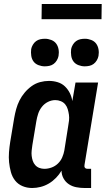

<svg xmlns="http://www.w3.org/2000/svg" viewBox="-20 -933 540 961"><path d="M141 8Q115 8 92.5 -1.5Q70 -11 55.5 -29.5Q41 -48 34.5 -72Q28 -96 25.5 -120.5Q23 -145 25 -171Q27 -197 31 -222L51 -342Q55 -365 61 -387Q67 -409 77.5 -430Q88 -451 103.5 -469.5Q119 -488 138.5 -502Q158 -516 180.5 -522Q203 -528 225 -528Q248 -528 269 -521.5Q290 -515 305 -500.5Q320 -486 329.5 -467Q339 -448 342 -427L358 -520H471L403 -108Q402 -104 402.5 -100Q403 -96 405.5 -93Q408 -90 411.5 -89Q415 -88 419 -88H436V8H403Q382 8 361.5 4Q341 0 324.5 -11Q308 -22 298 -40Q288 -58 288 -79Q277 -60 260.5 -43Q244 -26 224.5 -14.5Q205 -3 183.5 2.5Q162 8 141 8ZM202 -88Q220 -88 238 -94.5Q256 -101 270 -114.5Q284 -128 291.5 -145.5Q299 -163 302 -180L321 -300Q324 -315 325.5 -330Q327 -345 325 -359Q323 -373 319 -386.5Q315 -400 306.5 -410.5Q298 -421 284.5 -426.5Q271 -432 257 -432Q238 -432 220 -423Q202 -414 189.5 -398Q177 -382 171 -363.5Q165 -345 162 -327L142 -207Q140 -193 138.5 -179.5Q137 -166 138.5 -153Q140 -140 144 -128Q148 -116 156.5 -106.5Q165 -97 177 -92.5Q189 -88 202 -88ZM404 -601Q388 -601 372.5 -607Q357 -613 348 -625Q339 -637 336.5 -653.5Q334 -670 336 -687Q338 -698 344.5 -709Q351 -720 360.5 -727Q370 -734 381.5 -736.5Q393 -739 405 -739Q421 -739 436.5 -733Q452 -727 461 -715Q470 -703 473 -686.5Q476 -670 473 -653Q471 -642 464.5 -631Q458 -620 448.5 -613Q439 -606 427.5 -603.5Q416 -601 404 -601ZM204 -601Q188 -601 172.5 -607Q157 -613 148 -625Q139 -637 136.5 -653.5Q134 -670 136 -687Q138 -698 144.5 -709Q151 -720 160.5 -727Q170 -734 181.5 -736.5Q193 -739 205 -739Q221 -739 236.5 -733Q252 -727 261 -715Q270 -703 273 -686.5Q276 -670 273 -653Q271 -642 264.5 -631Q258 -620 248.5 -613Q239 -606 227.5 -603.5Q216 -601 204 -601ZM188 -837 189 -913H489L488 -837Z"/></svg>

Font: Iosevka Curly
Style: Bold Italic
Weight: 700
Italic angle: -9°
Monospace: yes
Designer: Belleve Invis
Foundry: Belleve Invis
Version: Version 22.1.2; ttfautohint (v1.8.4)